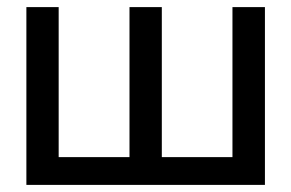

<svg xmlns="http://www.w3.org/2000/svg" viewBox="-20 -520 819 540"><path d="M54.2 -500H145V-78.1H344.2V-500H435.1V-78.1H633.8V-500H725.1V0H54.2Z"/></svg>

Font: LT Wave Text
Style: Regular
Weight: 400
Designer: Daniel Lyons
Version: Version 2.5 (Glyphs App)